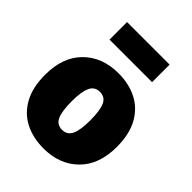

<svg xmlns="http://www.w3.org/2000/svg" viewBox="-226 -899 1037 1037"><g transform="rotate(45 292.0 -381.0)"><path d="M292 20Q211 20 149 -12Q87 -44 52 -108Q17 -172 17 -268Q17 -403 93 -478.5Q169 -554 292 -554Q373 -554 435 -522Q497 -490 532 -426Q567 -362 567 -266Q567 -131 491 -55.5Q415 20 292 20ZM292 -122Q331 -122 347.5 -157Q364 -192 364 -266Q364 -341 348 -376.5Q332 -412 292 -412Q253 -412 236.5 -377Q220 -342 220 -268Q220 -193 236 -157.5Q252 -122 292 -122ZM454 -648H129V-782H454Z"/></g></svg>

Font: Trujillo Black
Style: Regular
Weight: 900
Designer: Fira Sans original fonts by bBox Type GmbH, Carrois Corporate GbR, & Edenspiekermann AG / Changes by Cristiano Sobral
Foundry: Fira Sans original fonts by bBox Type GmbH, Carrois Corporate GbR, & Edenspiekermann AG / Changes by Cristiano Sobral
Version: Version 4.301;July 28, 2020;FontCreator 13.0.0.2655 64-bit